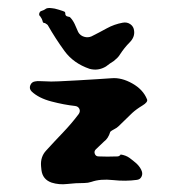

<svg xmlns="http://www.w3.org/2000/svg" viewBox="-20 -470 453 491"><path d="M323 -391Q325 -375 311.5 -361.5Q298 -348 287 -331Q284 -326 280 -322Q276 -318 271 -314Q266 -311 261 -307.5Q256 -304 251 -300Q231 -288 209 -294Q168 -308 145 -339.5Q122 -371 102 -406Q100 -408 98 -409Q97 -410 96.5 -410Q96 -410 95 -411Q89 -411 89 -416Q88 -421 83 -428Q79 -431 80.5 -436Q82 -441 86 -442Q92 -444 95 -446Q100 -451 113 -449Q118 -449 131 -445Q144 -441 145 -440Q147 -439 147 -435.5Q147 -432 148 -431Q150 -428 154 -427.5Q158 -427 159 -426Q166 -419 171 -408.5Q176 -398 180 -388Q185 -379 195 -376Q205 -373 214 -377Q234 -387 253 -397.5Q272 -408 294 -412Q305 -414 313.5 -408Q322 -402 323 -391ZM196 -2Q173 -2 152 0.5Q131 3 112 -3Q89 -11 86 -35Q86 -37 85.5 -40Q85 -43 85 -45Q83 -69 98 -85Q118 -107 140.5 -130.5Q163 -154 181 -178Q186 -185 183 -191.5Q180 -198 172 -199Q144 -202 111.5 -210.5Q79 -219 61 -236Q54 -243 57.5 -252Q61 -261 71 -262Q76 -263 82.5 -262.5Q89 -262 97 -262Q108 -261 130 -262Q152 -263 178.5 -264.5Q205 -266 228.5 -267.5Q252 -269 266 -270Q291 -272 318.5 -256.5Q346 -241 356 -216Q359 -209 344 -200Q329 -191 318 -181Q312 -175 299.5 -163Q287 -151 283 -147Q279 -143 272 -139.5Q265 -136 262 -133Q257 -116 246 -108Q241 -103 235.5 -98Q230 -93 225 -88Q220 -83 222.5 -76.5Q225 -70 232 -70Q253 -69 281 -70Q283 -70 286 -72Q289 -74 288 -75Q302 -73 311.5 -66Q321 -59 330 -51Q340 -41 343 -31Q345 -24 341.5 -17.5Q338 -11 330 -10Q301 -6 269 -9.5Q237 -13 214 -5Q205 -2 196 -2Z"/></svg>

Font: Slackside One
Style: Regular
Weight: 400
Version: Version 1.000